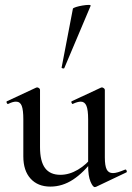

<svg xmlns="http://www.w3.org/2000/svg" viewBox="-20 -751 537 782"><path d="M185 9Q134 9 104.5 -23.5Q75 -56 75 -114V-265Q75 -303 68.5 -320Q62 -337 45 -337Q32 -337 14 -328Q10 -326 7.5 -332Q5 -338 9 -339L127 -394Q129 -395 131 -395Q135 -395 139 -392Q143 -389 143 -385V-152Q143 -94 163.5 -66.5Q184 -39 226 -39Q262 -39 297.5 -60Q333 -81 358 -115L363 -104Q321 -48 277.5 -19.5Q234 9 185 9ZM407 -385V-110Q407 -76 414.5 -61Q422 -46 440 -46Q449 -46 460.5 -49.5Q472 -53 489 -60Q493 -62 495.5 -56.5Q498 -51 495 -49L371 10Q369 11 366 11Q358 11 348.5 -11.5Q339 -34 339 -76V-265Q339 -303 332 -320Q325 -337 309 -337Q296 -337 277 -328Q274 -326 271.5 -332Q269 -338 273 -339L391 -394Q393 -395 395 -395Q398 -395 402.5 -392Q407 -389 407 -385ZM242 -474Q241 -471 235.5 -472.5Q230 -474 231 -476L277 -716Q279 -719 290 -722.5Q301 -726 316 -728.5Q331 -731 341 -731Q351 -731 349 -727Z"/></svg>

Font: Cormorant Light Medium
Style: Regular
Weight: 500
Version: Version 4.000